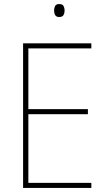

<svg xmlns="http://www.w3.org/2000/svg" viewBox="-20 -928 528 948"><path d="M431 0H94V-714H431V-689H120V-389H414V-364H120V-25H431ZM272 -908Q289 -908 294 -898Q299 -888 299 -876Q299 -863 293.5 -853.5Q288 -844 272 -844Q258 -844 252.5 -853.5Q247 -863 247 -876Q247 -888 252 -898Q257 -908 272 -908Z"/></svg>

Font: Noto Sans Gurmukhi UI SemiCondensed Thin
Style: Regular
Weight: 100
Width: 4
Designer: Jelle Bosma - Monotype Design Team
Foundry: Monotype Imaging Inc.
Version: Version 2.004; ttfautohint (v1.8.4.7-5d5b)